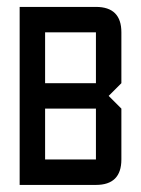

<svg xmlns="http://www.w3.org/2000/svg" viewBox="-20 -618 406 553"><path d="M36.6 -598.1H256.3Q329.6 -598.1 329.6 -524.9V-378.4L293 -341.8L329.6 -305.2V-158.7Q329.6 -85.4 256.3 -85.4H36.6ZM256.3 -524.9H109.9V-378.4H256.3ZM256.3 -305.2H109.9V-158.7H256.3Z"/></svg>

Font: BabelStone Khitan Seals
Style: Regular
Weight: 400
Designer: Andrew West
Foundry: BabelStone
Version: Version 1.004